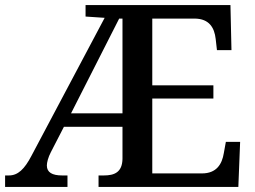

<svg xmlns="http://www.w3.org/2000/svg" viewBox="-20 -734 1003 754"><path d="M0 0H245V-45H224C185 -45 164 -57 164 -84C164 -96 169 -116 180 -137L231 -236H461V-110C460 -58 430 -45 388 -45H367V0H916L923 -177H867L859 -133C852 -89 830 -53 773 -53H578V-347H818V-399H578V-661H746C801 -660 822 -626 827 -581L832 -537H889L885 -714H316V-669L391 -664L104 -123C76 -69 50 -45 15 -45H0ZM259 -289 448 -661H461V-289Z"/></svg>

Font: Noto Serif Vithkuqi Medium
Style: Regular
Weight: 500
Version: Version 1.005